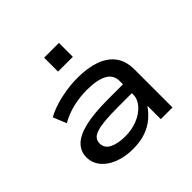

<svg xmlns="http://www.w3.org/2000/svg" viewBox="-178 -908 1102 1102"><g transform="rotate(-45 373.0 -357.0)"><path d="M309 9Q244 9 193 -11Q142 -31 113.5 -66.5Q85 -102 85 -147Q85 -195 119 -228.5Q153 -262 224.5 -278.5Q296 -295 409 -295H548V-223H415Q353 -223 310.5 -219Q268 -215 242.5 -206.5Q217 -198 206 -184Q195 -170 195 -150Q195 -111 232 -92.5Q269 -74 328 -74Q382 -74 428 -92.5Q474 -111 502 -143Q530 -175 530 -212V-321Q530 -372 486 -395.5Q442 -419 361 -419Q303 -419 248 -406Q193 -393 144 -365L111 -446Q148 -466 190.5 -479Q233 -492 279.5 -499Q326 -506 373 -506Q453 -506 512.5 -485Q572 -464 604.5 -420.5Q637 -377 637 -308V0H542V-108V-109Q521 -78 489.5 -50.5Q458 -23 413.5 -7Q369 9 309 9ZM318 -610V-723H438V-610Z"/></g></svg>

Font: Nunito Sans 7pt Expanded Medium
Style: Regular
Weight: 500
Width: 7
Designer: Vernon Adams
Foundry: Vernon Adams
Version: Version 3.101;gftools[0.9.27]